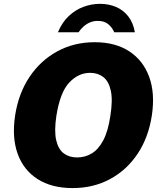

<svg xmlns="http://www.w3.org/2000/svg" viewBox="-20 -948 822 978"><path d="M350 10Q243 10 171.5 -35.8Q100 -81.5 70 -164.5Q40 -247.5 57 -360Q74.5 -473 130.8 -556.8Q187 -640.5 272.5 -686.8Q358 -733 462.5 -733Q567 -733 638 -686.8Q709 -640.5 739.8 -556.8Q770.5 -473 753.5 -360Q736.5 -248 681 -164.8Q625.5 -81.5 540.5 -35.8Q455.5 10 350 10ZM373 -146Q413 -146 447 -166.2Q481 -186.5 505.8 -232.8Q530.5 -279 542 -357Q555 -437.5 544.5 -485.8Q534 -534 506.2 -555.5Q478.5 -577 439 -577Q379.5 -577 332.8 -527.5Q286 -478 267 -357Q255.5 -279 266.5 -232.8Q277.5 -186.5 305.5 -166.2Q333.5 -146 373 -146ZM275 -783.5Q296 -834 330 -866Q364 -898 405.2 -913.2Q446.5 -928.5 489.5 -928.5Q533.5 -928.5 570.8 -912.8Q608 -897 633.2 -864.8Q658.5 -832.5 667 -783.5H562Q551 -809 531 -825.2Q511 -841.5 478 -841.5Q456.5 -841.5 438.8 -834Q421 -826.5 406.2 -813.5Q391.5 -800.5 380 -783.5Z"/></svg>

Font: Public Sans Thin Black
Style: Italic
Weight: 900
Italic angle: -8°
Version: Version 2.001